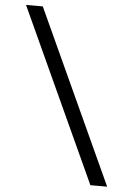

<svg xmlns="http://www.w3.org/2000/svg" viewBox="-59 -832 704 970"><g transform="rotate(5 293.0 -346.5)"><path d="M436.5 92.8H521.5L118.2 -786.1H33.2Z"/></g></svg>

Font: Cascadia Mono PL SemiLight
Style: Regular
Weight: 350
Monospace: yes
Designer: Aaron Bell
Foundry: Saja Typeworks
Version: Version 2404.023